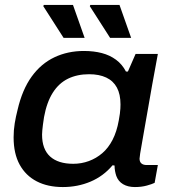

<svg xmlns="http://www.w3.org/2000/svg" viewBox="-20 -744 689 776"><path d="M234 12Q173 12 128.5 -11Q84 -34 59.5 -78.5Q35 -123 35 -189Q35 -218 39.5 -245.5Q44 -273 51 -300Q70 -382 108 -434.5Q146 -487 200 -512.5Q254 -538 319 -538Q359 -538 391.5 -529.5Q424 -521 449 -502.5Q474 -484 489 -455H497L528 -526H618L595 -401Q587 -353 579 -309.5Q571 -266 565 -230Q559 -194 554 -167Q549 -140 546.5 -123.5Q544 -107 544 -103Q544 -90 551.5 -83.5Q559 -77 573 -77H618L605 -5Q595 0 573.5 6Q552 12 525 12Q497 12 477.5 0.5Q458 -11 450 -33Q447 -42 445 -52.5Q443 -63 443 -75L435 -76Q398 -32 346 -10Q294 12 234 12ZM276 -82Q309 -82 339 -93Q369 -104 393.5 -125Q418 -146 435 -179Q452 -212 460 -257Q463 -273 464.5 -284.5Q466 -296 466.5 -305.5Q467 -315 467 -322Q467 -363 452.5 -390Q438 -417 409.5 -430.5Q381 -444 340 -444Q292 -444 255 -426Q218 -408 193.5 -369.5Q169 -331 158 -271Q155 -253 153.5 -240Q152 -227 151 -217.5Q150 -208 150 -200Q150 -141 182.5 -111.5Q215 -82 276 -82ZM425 -591 343 -719 345 -724H463L510 -591ZM237 -591 155 -719 157 -724H275L322 -591Z"/></svg>

Font: Archivo SemiExpanded Medium
Style: Italic
Weight: 500
Width: 6
Italic angle: -10°
Designer: Hector Gatti
Foundry: Omnibus-Type
Version: Version 2.001